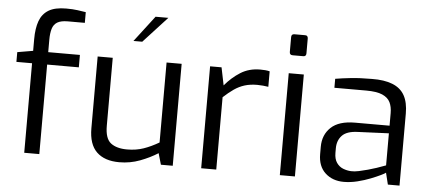

<svg xmlns="http://www.w3.org/2000/svg" viewBox="-51 -883 2247 1002"><g transform="rotate(5 1072.0 -381.5)"><path d="M105 0V-469H23V-520L105 -534V-595Q105 -652 119 -690.5Q133 -729 166 -749Q199 -769 258 -769Q293 -769 317.5 -765.5Q342 -762 361 -759V-703H272Q236 -703 217 -691.5Q198 -680 191 -656.5Q184 -633 184 -599V-534H350V-469H184V0Z M603 6Q526 6 484.5 -34Q443 -74 443 -158V-534H522V-178Q522 -111 552.5 -87.5Q583 -64 638 -64Q685 -64 724 -77.5Q763 -91 804 -115V-534H883V0H821L804 -59Q763 -33 711.5 -13.5Q660 6 603 6ZM622 -631 726 -767H793L668 -631Z M1032 0V-534H1092L1111 -441Q1147 -484 1191.5 -512Q1236 -540 1294 -540Q1308 -540 1320.5 -539Q1333 -538 1344 -535V-454Q1331 -456 1316 -457.5Q1301 -459 1286 -459Q1249 -459 1220 -450Q1191 -441 1165 -423Q1139 -405 1111 -379V0Z M1456 -629Q1440 -629 1440 -645V-723Q1440 -739 1456 -739H1512Q1520 -739 1523.5 -734.5Q1527 -730 1527 -723V-645Q1527 -629 1512 -629ZM1444 0V-534H1523V0Z M1779 6Q1720 6 1682 -29Q1644 -64 1644 -128V-166Q1644 -229 1685.5 -268Q1727 -307 1811 -307H1992V-373Q1992 -406 1980.5 -429.5Q1969 -453 1939.5 -466Q1910 -479 1854 -479H1688V-526Q1723 -532 1769.5 -537Q1816 -542 1879 -542Q1944 -543 1987 -526Q2030 -509 2050.5 -472.5Q2071 -436 2071 -377V0H2010L1995 -61Q1991 -57 1970.5 -47Q1950 -37 1918.5 -24.5Q1887 -12 1850.5 -3Q1814 6 1779 6ZM1812 -53Q1830 -52 1853 -57Q1876 -62 1900 -68.5Q1924 -75 1944.5 -82Q1965 -89 1978 -94Q1991 -99 1992 -99V-267L1829 -260Q1772 -258 1747.5 -232Q1723 -206 1723 -165V-141Q1723 -109 1736.5 -89.5Q1750 -70 1770.5 -62Q1791 -54 1812 -53Z"/></g></svg>

Font: Exo Thin
Style: Regular
Weight: 400
Version: Version 2.000